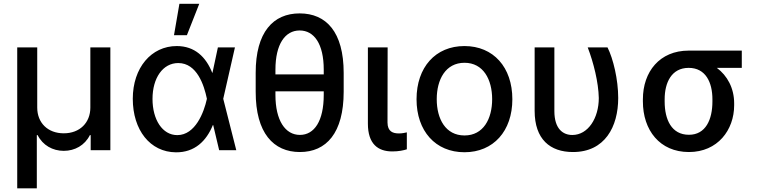

<svg xmlns="http://www.w3.org/2000/svg" viewBox="-20 -797 4017 1019"><path d="M71.4 202.4H175.4V-79.9H179.7C207 -25.6 259.9 3.6 318.5 3.6C377.1 3.6 430 -25.6 457 -79.9H461.3V0H565.7V-545.5H459.5V-226.2C459.5 -145.6 403.4 -89.5 318.5 -89.5C233.7 -89.5 177.6 -144.9 177.6 -226.2V-545.5H71.4Z M913.4 11.4C1013.5 12.4 1075.3 -48.7 1109.7 -133.2H1111.5L1143.1 0H1234L1164.8 -272.7L1226.9 -545.5H1136.4L1107.6 -410.5H1106.5C1073.2 -494.7 1013.8 -552.6 918 -552.6C783 -552.6 684.7 -437.5 684.7 -272.7C684.7 -106.9 776.6 10.3 913.4 11.4ZM789.4 -272C789.4 -383.5 844.5 -462.4 926.1 -462.4C1025.6 -462.4 1063.2 -344.1 1077.8 -274.1L1078.1 -272.7L1077.8 -271.3C1062.5 -201 1016.7 -79.9 920.8 -79.9C842 -79.9 789.4 -161.9 789.4 -272ZM903.4 -610.1H971.9L1037.6 -777H932.2Z M1804 -310.4V-409.8C1804 -627.5 1711.3 -725.9 1570.3 -725.9C1430.4 -725.9 1336.6 -627.1 1337 -409.8V-310.4C1336.6 -90.9 1431.5 9.9 1571.7 9.9C1711.6 9.9 1804 -90.9 1804 -310.4ZM1441.8 -293.3V-312.1H1698.2V-293.3C1698.2 -154.5 1648.1 -81 1571.7 -81C1494.3 -81 1441.8 -157 1441.8 -293.3ZM1441.8 -402.3V-427.2C1441.8 -562.9 1493.3 -635.3 1570.3 -635.3C1647 -635.3 1698.2 -564.6 1698.2 -427.2V-402.3Z M1932.5 -545.5V-141C1932.5 -33 1985.8 6.7 2062.1 6.7C2095.9 6.7 2121.4 1.1 2139.2 -4.6V-94.5C2131 -92.3 2113.3 -88.8 2097.7 -88.8C2065.3 -88.8 2036.9 -98.4 2036.6 -147L2037.3 -545.5Z M2445 11C2598.7 11 2699.2 -101.6 2699.2 -270.2C2699.2 -440 2598.7 -552.6 2445 -552.6C2291.2 -552.6 2190.7 -440 2190.7 -270.2C2190.7 -101.6 2291.2 11 2445 11ZM2297.9 -270.6C2297.9 -375 2344.8 -463.8 2445.3 -463.8C2545.1 -463.8 2592 -375 2592 -270.6C2592 -165.8 2545.1 -78.1 2445.3 -78.1C2344.8 -78.1 2297.9 -165.8 2297.9 -270.6Z M2817.5 -545.5V-208.8C2817.5 -57.5 2899.9 9.9 3021 9.9C3190 9.9 3261 -123.9 3261 -277C3261 -375 3234.4 -485.8 3204.2 -545.5H3099.1C3130.3 -464.5 3156.2 -360.1 3158 -277C3158 -170.1 3101.2 -80.6 3017.4 -80.6C2968 -80.6 2922.2 -112.9 2922.2 -207.4V-545.5Z M3392 -269.9V-258.5C3392 -106.2 3481.5 9.9 3636.4 9.9C3788.7 9.9 3876.4 -106.9 3876.4 -238.6V-248.6C3876.4 -328.8 3840.2 -395.6 3784.4 -436.8H3916.9V-528.4H3634.9C3481.2 -528.4 3392 -416.5 3392 -269.9ZM3507.5 -258.5V-269.9C3507.5 -359.4 3544.4 -436.8 3634.9 -436.8C3725.5 -436.8 3761 -359.4 3761 -269.9V-258.5C3761 -162.6 3725.5 -81.7 3636.4 -81.7C3543.7 -81.7 3507.5 -162.6 3507.5 -258.5Z"/></svg>

Font: Magic Ui Pro Medium
Style: Regular
Weight: 500
Designer: Stefan Endress, Andreas Faust
Version: Version 1.000;FEAKit 1.0